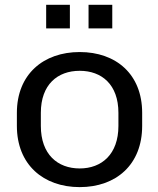

<svg xmlns="http://www.w3.org/2000/svg" viewBox="-20 -764 655 794"><path d="M309.6 9.8C460 9.8 567.9 -83 567.9 -243.2V-297.4C567.9 -457 460 -548.8 309.6 -548.8C159.7 -548.8 49.8 -457 49.8 -297.4V-243.2C49.8 -83 159.7 9.8 309.6 9.8ZM309.6 -67.4C218.3 -67.4 148.9 -125.5 148.9 -243.2V-297.4C148.9 -414.6 218.3 -471.2 309.6 -471.2C400.4 -471.2 469.7 -414.6 469.7 -297.4V-243.2C469.7 -126 400.4 -67.4 309.6 -67.4ZM444.3 -646.5V-744.1H346.2V-646.5ZM269 -646.5V-744.1H170.9V-646.5Z"/></svg>

Font: Winston
Style: Regular
Weight: 400
Designer: Vernon Adams, Kim Jin-seong, David Berlow, Cristiano Sobral
Foundry: The Winston Project Authors
Version: Version 3.004